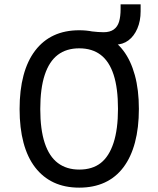

<svg xmlns="http://www.w3.org/2000/svg" viewBox="-20 -853 728 882"><path d="M344 9Q278 9 227.5 -14.5Q177 -38 141.5 -84Q106 -130 88 -197.5Q70 -265 70 -352Q70 -439 88 -506.5Q106 -574 141.5 -620.5Q177 -667 227.5 -690.5Q278 -714 344 -714Q410 -714 461 -690Q512 -666 546.5 -620.5Q581 -575 599.5 -507.5Q618 -440 618 -353Q618 -266 600 -198.5Q582 -131 547 -84.5Q512 -38 461 -14.5Q410 9 344 9ZM344 -74Q404 -74 442.5 -104Q481 -134 501.5 -196.5Q522 -259 522 -353Q522 -448 502 -509.5Q482 -571 442.5 -601Q403 -631 344 -631Q285 -631 245.5 -601Q206 -571 185.5 -509Q165 -447 165 -352Q165 -258 185.5 -196Q206 -134 246 -104Q286 -74 344 -74ZM434 -648 399 -709Q417 -707 430.5 -706Q444 -705 456 -705Q485 -705 502.5 -717.5Q520 -730 527 -753.5Q534 -777 534 -811V-833H626V-801Q626 -757 611 -722Q596 -687 570 -667.5Q544 -648 509 -648Z"/></svg>

Font: Nunito Sans 7pt Condensed Medium
Style: Regular
Weight: 500
Width: 3
Designer: Vernon Adams
Foundry: Vernon Adams
Version: Version 3.101;gftools[0.9.27]